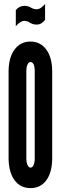

<svg xmlns="http://www.w3.org/2000/svg" viewBox="-20 -956 312 984"><path d="M136 8Q188 8 217.5 -32.2Q247 -72.5 247.5 -143.5V-591.5Q247 -661.5 217 -702.2Q187 -743 136 -743Q85 -743 54.8 -702.2Q24.5 -661.5 24 -591.5V-143.5Q25 -72.5 54.8 -32.2Q84.5 8 136 8ZM137 -97Q127.5 -97 121.2 -110.2Q115 -123.5 115 -143.5V-591.5Q115 -612.5 121 -625.2Q127 -638 137 -638Q147 -638 152.5 -625.5Q158 -613 158 -591.5V-143.5Q158 -123.5 152.2 -110.2Q146.5 -97 137 -97ZM61 -821.5Q84.5 -849 104.5 -849Q119 -849 133.8 -839.5Q148.5 -830 167.5 -830Q182 -830 192.8 -837.2Q203.5 -844.5 211 -854.5V-935.5Q204 -927 192.2 -917.8Q180.5 -908.5 167.5 -908.5Q152.5 -908.5 138.2 -917.2Q124 -926 105 -926Q78 -926 61 -904Z"/></svg>

Font: League Gothic SemiCondensed
Style: Regular
Weight: 400
Width: 4
Designer: The League of Moveable Type
Version: Version 1.600; ttfautohint (v1.8.3)